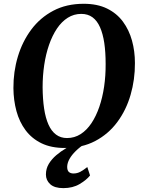

<svg xmlns="http://www.w3.org/2000/svg" viewBox="-20 -773 758 1016"><path d="M322 10Q250.5 10 199.2 -15Q148 -40 115.2 -84Q82.5 -128 67 -185.2Q51.5 -242.5 51 -306.5Q50.5 -393.5 74.5 -473.5Q98.5 -553.5 145.5 -616.5Q192.5 -679.5 262 -716.2Q331.5 -753 423 -753Q495 -753 546.5 -727.8Q598 -702.5 630.5 -658.5Q663 -614.5 678.5 -558.2Q694 -502 694 -439.5Q694.5 -352 671 -271Q647.5 -190 600.5 -126.8Q553.5 -63.5 483.8 -26.8Q414 10 322 10ZM334.5 -42.5Q374 -42.5 406.5 -63.2Q439 -84 463.8 -121Q488.5 -158 505.5 -207.5Q522.5 -257 531 -315Q539.5 -373 539 -435Q539 -497 531.8 -545.8Q524.5 -594.5 509.2 -629Q494 -663.5 469.5 -681.5Q445 -699.5 410 -699.5Q371 -699.5 338.5 -679Q306 -658.5 281.2 -621.5Q256.5 -584.5 239.5 -535.5Q222.5 -486.5 214 -429.2Q205.5 -372 205.5 -311Q206 -248 213.5 -198.2Q221 -148.5 236.5 -113.8Q252 -79 276.5 -60.8Q301 -42.5 334.5 -42.5ZM315 222.5Q268.5 222.5 245.8 201.8Q223 181 223 150.5Q223 119.5 238.2 94.2Q253.5 69 277.5 48.5Q301.5 28 329 11.8Q356.5 -4.5 381 -17.5L408 -27.5L432 -14.5Q402.5 5 381 26Q359.5 47 347.8 68Q336 89 335.5 109.5Q335.5 129 344.5 137Q353.5 145 368.5 145Q388.5 145 405.5 135.8Q422.5 126.5 442 111L456.5 155.5Q437.5 179.5 401.2 201Q365 222.5 315 222.5Z"/></svg>

Font: Merriweather 36pt
Style: Bold Italic
Weight: 700
Italic angle: -7.8°
Version: Version 2.101